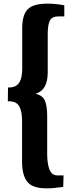

<svg xmlns="http://www.w3.org/2000/svg" viewBox="-20 -827 382 1054"><path d="M102 -450V-672Q102 -746 132.5 -776.5Q163 -807 240 -807Q285 -807 333 -798V-737H301Q266 -737 254 -714.5Q242 -692 242 -640V-429Q242 -332 175 -312Q214 -304 226.5 -274.5Q239 -245 239 -192V17Q239 71 251.5 103.5Q264 136 296 136H329L327 199Q275 207 235 207Q159 207 130 171Q101 135 101 60V-166Q101 -219 84 -246Q67 -273 23 -271L24 -347Q65 -345 83.5 -370.5Q102 -396 102 -450Z"/></svg>

Font: Sansita Medium
Style: Regular
Weight: 500
Designer: Pablo Cosgaya
Foundry: Omnibus-Type
Version: Version 1.006